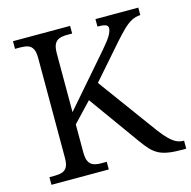

<svg xmlns="http://www.w3.org/2000/svg" viewBox="-105 -818 919 922"><g transform="rotate(-15 354.5 -357.0)"><path d="M39 0V-38H65Q87 -38 102.5 -43Q118 -48 126.5 -63Q135 -78 135 -109V-604Q135 -635 126.5 -650.5Q118 -666 102.5 -671Q87 -676 65 -676H39V-714H323V-676H297Q275 -676 259.5 -670.5Q244 -665 235.5 -649.5Q227 -634 227 -601V-311L444 -561Q477 -599 489 -620Q501 -641 501 -655Q501 -668 488.5 -672.5Q476 -677 449 -677V-714H662V-677Q638 -676 617.5 -665Q597 -654 576.5 -634Q556 -614 530 -585L381 -415L597 -120Q619 -91 637.5 -73Q656 -55 672.5 -47.5Q689 -40 707 -40H709V0H691Q649 0 621 -4.5Q593 -9 573 -19.5Q553 -30 536 -48Q519 -66 499 -94L318 -346L227 -250V-113Q227 -80 235.5 -64.5Q244 -49 259.5 -43.5Q275 -38 297 -38H324V0Z"/></g></svg>

Font: Noto Serif Hentaigana EL
Style: Regular
Weight: 400
Designer: Kazuhiro Yamada
Foundry: nipponia
Version: Version 1.000